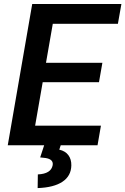

<svg xmlns="http://www.w3.org/2000/svg" viewBox="-20 -731 631 966"><path d="M478 -317.4H194.8L156.7 -98.6H487.8L470.7 0H19L142.1 -710.9H590.8L573.2 -611.3H245.6L211.4 -415H495.1ZM287.6 -6.8 278.3 22Q308.6 28.8 324 49.6Q339.4 70.3 338.9 101.1Q337.9 154.3 294.4 183.3Q251 212.4 169.4 215.3L170.4 146.5Q237.3 143.6 245.1 99.6Q249.5 70.3 209.5 64L182.1 61L204.1 -5.9Z"/></svg>

Font: Roboto Medium
Style: Italic
Weight: 500
Italic angle: -12°
Designer: Google
Version: Version 2.134; 2016